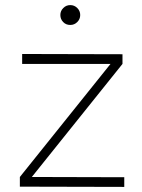

<svg xmlns="http://www.w3.org/2000/svg" viewBox="-20 -733 556 754"><path d="M67 -521V-482H414L58 -38V0L468 1V-37L105 -38L461 -482V-520ZM228 -646.5C235.3 -638.8 244.7 -635 256 -635C266.7 -635 275.8 -638.8 283.5 -646.5C291.2 -654.2 295 -663.3 295 -674C295 -684.7 291.2 -693.8 283.5 -701.5C275.8 -709.2 266.7 -713 256 -713C245.3 -713 236.2 -709.2 228.5 -701.5C220.8 -693.8 217 -684.7 217 -674C217 -663.3 220.7 -654.2 228 -646.5Z"/></svg>

Font: Montserrat Custom ExtraLight
Style: Regular
Weight: 300
Designer: Julieta Ulanovsky
Foundry: Julieta Ulanovsky
Version: Version 7.200